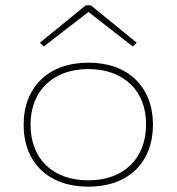

<svg xmlns="http://www.w3.org/2000/svg" viewBox="-20 -695 665 723"><path d="M145 -520 313 -650 480 -520 495 -534 322 -675H303L130 -534ZM313 8C463 8 556 -83 556 -226C556 -367 463 -459 313 -459C162 -459 69 -367 69 -225C69 -83 162 8 313 8ZM313 -16C179 -16 95 -96 95 -226C95 -353 180 -435 313 -435C440 -435 531 -358 530 -226C530 -100 448 -16 313 -16Z"/></svg>

Font: Inconsolata Expanded ExtraLight
Style: Regular
Weight: 200
Width: 7
Monospace: yes
Designer: Raph Levien, Cyreal, Brenton Simpson
Foundry: Raph Levien, Cyreal, Google
Version: Version 3.100